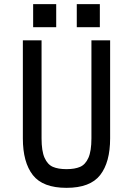

<svg xmlns="http://www.w3.org/2000/svg" viewBox="-20 -894 640 924"><path d="M420 -228V-700H510V-228Q510 -113 462 -51.5Q414 10 300 10Q186 10 138 -51.5Q90 -113 90 -228V-700H180V-228Q180 -167 194.5 -134.5Q209 -102 234.5 -91Q260 -80 300 -80Q340 -80 365.5 -91Q391 -102 405.5 -134.5Q420 -167 420 -228ZM250.5 -874V-763H139.5V-874ZM460.5 -874V-763H349.5V-874Z"/></svg>

Font: Fliege Mono Thin
Style: Regular
Weight: 100
Version: Version 0.020;Glyphs 3.3 (3306)